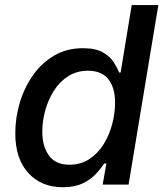

<svg xmlns="http://www.w3.org/2000/svg" viewBox="-20 -748 662 778"><path d="M234.4 10.7Q147.5 10.7 94.7 -47.1Q42 -105 42 -207.5Q42 -271.5 60.5 -333Q79.1 -394.5 114.3 -444.1Q149.4 -493.7 200.2 -523.2Q251 -552.7 315.9 -552.7Q368.2 -552.7 397.7 -535.4Q427.2 -518.1 441.7 -494.6Q456.1 -471.2 462.9 -454.1H468.8L513.7 -727.5H621.6L501 0H396L411.1 -85.4H402.3Q389.6 -65.9 368.9 -43.5Q348.1 -21 315.4 -5.1Q282.7 10.7 234.4 10.7ZM261.2 -80.6Q307.1 -80.6 341.8 -103.3Q376.5 -126 399.7 -163.3Q422.9 -200.7 434.6 -245.1Q446.3 -289.6 446.3 -333Q446.3 -392.1 419.2 -426.8Q392.1 -461.4 336.4 -461.4Q291 -461.4 256.3 -439.2Q221.7 -417 198.5 -380.6Q175.3 -344.2 163.3 -300.5Q151.4 -256.8 151.4 -213.9Q151.4 -155.3 178.2 -117.9Q205.1 -80.6 261.2 -80.6Z"/></svg>

Font: Inter Medium
Style: Italic
Weight: 500
Italic angle: -9.3988°
Designer: Rasmus Andersson
Foundry: rsms
Version: Version 4.001;git-66647c0bb